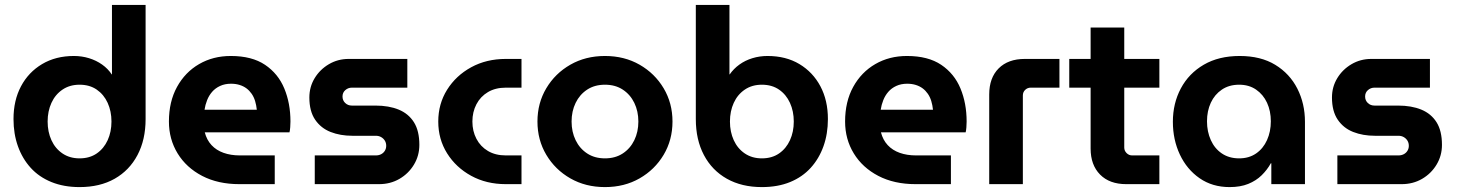

<svg xmlns="http://www.w3.org/2000/svg" viewBox="-20 -750 5935 782"><path d="M304 12Q240 12 189.5 -8.5Q139 -29 105 -66.5Q71 -104 53 -154.5Q35 -205 35 -265Q35 -341 65.5 -398.5Q96 -456 151.5 -489Q207 -522 281 -522Q313 -522 342.5 -513Q372 -504 396 -487Q420 -470 435 -447H436V-730H573V-265Q573 -181 540 -118.5Q507 -56 447 -22Q387 12 304 12ZM304 -105Q345 -105 374 -125Q403 -145 418.5 -179Q434 -213 434 -255Q434 -297 418.5 -331Q403 -365 374 -385Q345 -405 304 -405Q264 -405 234.5 -385Q205 -365 189.5 -331Q174 -297 174 -255Q174 -213 189.5 -179Q205 -145 234.5 -125Q264 -105 304 -105Z M955 0Q868 0 803.5 -33.5Q739 -67 703.5 -125Q668 -183 668 -255Q668 -336 701 -396Q734 -456 791 -489Q848 -522 920 -522Q1006 -522 1059.5 -486Q1113 -450 1138 -389.5Q1163 -329 1163 -255Q1163 -245 1162 -231.5Q1161 -218 1159 -211H814Q822 -180 841.5 -159Q861 -138 890.5 -127.5Q920 -117 957 -117H1099V0ZM813 -303H1026Q1024 -322 1019 -338.5Q1014 -355 1005 -368Q996 -381 984 -390Q972 -399 956 -404Q940 -409 921 -409Q896 -409 876.5 -400Q857 -391 844 -376Q831 -361 823.5 -342Q816 -323 813 -303Z M1262 0V-117H1511Q1523 -117 1532.5 -122Q1542 -127 1547.5 -136Q1553 -145 1553 -156Q1553 -168 1547.5 -177Q1542 -186 1532.5 -191.5Q1523 -197 1511 -197H1415Q1366 -197 1326.5 -212.5Q1287 -228 1263.5 -262.5Q1240 -297 1240 -353Q1240 -396 1261.5 -431.5Q1283 -467 1319.5 -488.5Q1356 -510 1400 -510H1639V-393H1413Q1398 -393 1386.5 -383Q1375 -373 1375 -357Q1375 -341 1386 -330.5Q1397 -320 1413 -320H1509Q1564 -320 1604 -303.5Q1644 -287 1666 -252Q1688 -217 1688 -160Q1688 -116 1666 -79.5Q1644 -43 1607 -21.5Q1570 0 1524 0Z M2040 0Q1961 0 1899 -34Q1837 -68 1801 -125.5Q1765 -183 1765 -255Q1765 -327 1801 -384.5Q1837 -442 1899 -476Q1961 -510 2040 -510H2104V-393H2040Q1998 -393 1967.5 -375Q1937 -357 1920.5 -325.5Q1904 -294 1904 -255Q1904 -216 1920.5 -184.5Q1937 -153 1967.5 -135Q1998 -117 2040 -117H2104V0Z M2444 12Q2365 12 2303 -23.5Q2241 -59 2205 -119.5Q2169 -180 2169 -255Q2169 -330 2205 -390.5Q2241 -451 2303 -486.5Q2365 -522 2444 -522Q2523 -522 2585 -486.5Q2647 -451 2683 -390.5Q2719 -330 2719 -255Q2719 -180 2683 -119.5Q2647 -59 2585 -23.5Q2523 12 2444 12ZM2444 -105Q2486 -105 2516.5 -125Q2547 -145 2563.5 -179Q2580 -213 2580 -255Q2580 -297 2563.5 -331Q2547 -365 2516.5 -385Q2486 -405 2444 -405Q2402 -405 2371.5 -385Q2341 -365 2324.5 -331Q2308 -297 2308 -255Q2308 -213 2324.5 -179Q2341 -145 2371.5 -125Q2402 -105 2444 -105Z M3083 12Q3001 12 2940.5 -22Q2880 -56 2847 -118.5Q2814 -181 2814 -265V-730H2951V-447H2952Q2968 -470 2991.5 -487Q3015 -504 3044.5 -513Q3074 -522 3106 -522Q3181 -522 3236 -489Q3291 -456 3321.5 -398.5Q3352 -341 3352 -265Q3352 -205 3334 -154.5Q3316 -104 3282 -66.5Q3248 -29 3198 -8.5Q3148 12 3083 12ZM3083 -105Q3124 -105 3153 -125Q3182 -145 3197.5 -179Q3213 -213 3213 -255Q3213 -297 3197.5 -331Q3182 -365 3153 -385Q3124 -405 3083 -405Q3043 -405 3013.5 -385Q2984 -365 2968.5 -331Q2953 -297 2953 -255Q2953 -213 2968.5 -179Q2984 -145 3013.5 -125Q3043 -105 3083 -105Z M3709 0Q3622 0 3557.5 -33.5Q3493 -67 3457.5 -125Q3422 -183 3422 -255Q3422 -336 3455 -396Q3488 -456 3545 -489Q3602 -522 3674 -522Q3760 -522 3813.5 -486Q3867 -450 3892 -389.5Q3917 -329 3917 -255Q3917 -245 3916 -231.5Q3915 -218 3913 -211H3568Q3576 -180 3595.5 -159Q3615 -138 3644.5 -127.5Q3674 -117 3711 -117H3853V0ZM3567 -303H3780Q3778 -322 3773 -338.5Q3768 -355 3759 -368Q3750 -381 3738 -390Q3726 -399 3710 -404Q3694 -409 3675 -409Q3650 -409 3630.5 -400Q3611 -391 3598 -376Q3585 -361 3577.5 -342Q3570 -323 3567 -303Z M4009 0V-365Q4009 -433 4047.5 -471.5Q4086 -510 4154 -510H4295V-393H4178Q4165 -393 4155.5 -384Q4146 -375 4146 -361V0Z M4567 0Q4499 0 4460.5 -39Q4422 -78 4422 -145V-638H4559V-149Q4559 -136 4568.5 -126.5Q4578 -117 4591 -117H4702V0ZM4335 -393V-510H4702V-393Z M4988 12Q4918 12 4866 -24Q4814 -60 4785.5 -120.5Q4757 -181 4757 -254Q4757 -329 4789.5 -390Q4822 -451 4883 -486.5Q4944 -522 5029 -522Q5115 -522 5174 -486Q5233 -450 5264 -389Q5295 -328 5295 -254V0H5158V-85H5156Q5141 -58 5118.5 -36Q5096 -14 5064 -1Q5032 12 4988 12ZM5027 -105Q5067 -105 5096 -125Q5125 -145 5140.5 -179.5Q5156 -214 5156 -256Q5156 -298 5140.5 -331.5Q5125 -365 5096 -385Q5067 -405 5027 -405Q4986 -405 4956.5 -385Q4927 -365 4911.5 -331.5Q4896 -298 4896 -256Q4896 -214 4911.5 -179.5Q4927 -145 4956.5 -125Q4986 -105 5027 -105Z M5427 0V-117H5676Q5688 -117 5697.5 -122Q5707 -127 5712.5 -136Q5718 -145 5718 -156Q5718 -168 5712.5 -177Q5707 -186 5697.5 -191.5Q5688 -197 5676 -197H5580Q5531 -197 5491.5 -212.5Q5452 -228 5428.5 -262.5Q5405 -297 5405 -353Q5405 -396 5426.5 -431.5Q5448 -467 5484.5 -488.5Q5521 -510 5565 -510H5804V-393H5578Q5563 -393 5551.5 -383Q5540 -373 5540 -357Q5540 -341 5551 -330.5Q5562 -320 5578 -320H5674Q5729 -320 5769 -303.5Q5809 -287 5831 -252Q5853 -217 5853 -160Q5853 -116 5831 -79.5Q5809 -43 5772 -21.5Q5735 0 5689 0Z"/></svg>

Font: MuseoModerno Thin SemiBold
Style: Regular
Weight: 600
Version: Version 1.003